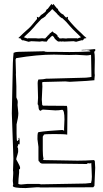

<svg xmlns="http://www.w3.org/2000/svg" viewBox="-20 -954 521 974"><path d="M353 -745 307 -743 298 -744 293 -743 286 -744 278 -743 272 -745Q254 -759 254 -766L245 -773L236 -765Q230 -757 226 -756L217 -743H214Q202 -743 194 -745L182 -743L139 -745L125 -742Q119 -744 108 -747L97 -750L95 -749Q93 -749 89.5 -752Q86 -755 86 -757L84 -759L73 -761L98 -785Q104 -791 113.5 -799Q123 -807 126 -810L136 -820Q142 -826 148 -834L168 -858L167 -869L176 -865L181 -870V-869L188 -878L192 -880Q192 -882 197 -883Q197 -885 203 -888Q204 -888 212 -896Q215 -907 222 -909L241 -934L246 -928L251 -934L270 -910H274V-906Q276 -904 276 -901L289 -887L304 -878L303 -877L307 -874H305L309 -871L315 -865L325 -869L324 -858Q355 -819 393 -785L406 -772L419 -761L406 -758Q406 -757 404 -755L405 -754L399 -749L395 -750L366 -742ZM285 -759Q295 -759 296 -760H298Q305 -759 310 -759H319Q320 -760 331 -760H371V-758L391 -765L350 -805Q342 -813 333 -823.5Q324 -834 316 -843L295 -863V-861L281 -871L282 -872L279 -875Q276 -875 267 -887L245 -908L233 -895Q225 -889 221.5 -884.5Q218 -880 215 -878L210 -871L196 -861V-862L189 -857L176 -843Q163 -830 152 -816Q133 -794 109 -773L101 -765L113 -761L121 -758V-760H138Q171 -760 172 -759H180Q187 -759 194 -760H196Q197 -759 207 -759H209L220 -770L227 -780V-772Q230 -785 237 -787L246 -795L254 -787Q257 -787 265 -781L273 -772L271 -770L273 -768L274 -769Q274 -768 275 -767L283 -759ZM463 -103 459 -11 453 -4 184 -3Q183 -4 175 -4H166L110 0Q45 0 45 -11Q46 -12 46 -14.5Q46 -17 47 -18Q45 -32 45 -36L47 -72V-80Q47 -87 46 -88Q48 -130 48 -149L40 -379L44 -572Q44 -641 49 -686Q59 -691 73 -691Q180 -693 204 -694Q208 -691 219 -691H249L332 -690Q386 -690 436 -693L439 -695Q431 -700 420 -700L399 -699H394V-701Q429 -701 460 -705Q464 -704 464 -700.5Q464 -697 458 -691Q461 -679 461 -653L460 -597V-585Q460 -576 461 -574Q459 -560 459 -552V-547Q440 -544 334 -539Q327 -539 311 -541L196 -538L194 -534L195 -515L192 -449Q192 -440 194 -422L198 -418L319 -417Q322 -411 322 -388Q322 -365 321.5 -327.5Q321 -290 321 -271Q308 -274 255.5 -274Q203 -274 203 -271L197 -261V-192Q197 -162 201 -149L198 -144L202 -142L373 -139Q415 -139 457 -142L461 -137ZM178 -21 188 -19Q214 -19 413 -23L442 -26Q446 -39 446 -58Q446 -77 444.5 -98Q443 -119 443 -128Q440 -125 436 -125L428 -126Q423 -126 420 -122Q308 -124 259 -124H197Q187 -124 181 -131L182 -132L176 -137Q175 -139 175 -152V-209L170 -248Q170 -274 171.5 -277Q173 -280 173 -282Q173 -284 199 -287Q225 -290 257.5 -292Q290 -294 295 -294.5Q300 -295 300 -292H306Q305 -293 305 -300L307 -348Q307 -397 295 -397Q278 -394 261 -394L200 -398Q190 -398 188 -392Q178 -392 176 -405L175 -416Q175 -422 171 -425L173 -458L171 -533Q171 -543 175 -551H181Q198 -551 215 -555H229Q249 -555 416 -560Q439 -562 444 -564L442 -673L440 -676Q431 -673 420 -673L366 -676L330 -675L254 -677Q168 -677 62 -659L59 -652L61 -584Q60 -583 61.5 -556.5Q63 -530 63 -517V-461Q63 -458 66.5 -451.5Q70 -445 70 -436.5Q70 -428 69 -421L73 -380Q73 -359 64 -323V-276Q65 -262 65 -248Q66 -239 67 -239Q69 -240 70 -239Q71 -240 71.5 -242Q72 -244 74 -244H75L74 -251Q74 -254 77 -256Q80 -247 80 -234Q80 -221 77 -221Q74 -221 74 -222Q74 -223 72 -223L71 -221Q72 -221 72 -218.5Q72 -216 69.5 -211.5Q67 -207 67 -206L70 -207Q72 -203 72 -194V-183Q70 -173 63 -151V-147Q62 -147 62 -146Q62 -145 72 -127.5Q82 -110 82 -102.5Q82 -95 79.5 -95Q77 -95 76 -96Q77 -95 77 -87V-78Q73 -42 73 -21Q80 -18 87 -18L119 -21Z"/></svg>

Font: Londrina Sketch
Style: Regular
Weight: 400
Designer: Marcelo Magalhaes
Foundry: Marcelo Magalhaes
Version: Version 1.001 2011